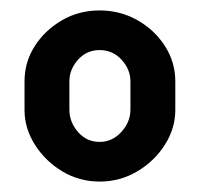

<svg xmlns="http://www.w3.org/2000/svg" viewBox="-20 -780 383 368"><path d="M171 -432Q132 -432 99.5 -451.5Q67 -471 47 -502.5Q27 -534 27 -569V-624Q27 -661 46.5 -691.5Q66 -722 98.5 -741Q131 -760 171 -760Q210 -760 243 -741.5Q276 -723 296 -692Q316 -661 316 -624V-569Q316 -534 296 -502.5Q276 -471 243 -451.5Q210 -432 171 -432ZM171 -508Q195 -508 212.5 -527Q230 -546 230 -570V-624Q230 -647 213 -665.5Q196 -684 171 -684Q146 -684 129.5 -665.5Q113 -647 113 -624V-570Q113 -546 129.5 -527Q146 -508 171 -508Z"/></svg>

Font: Dosis ExtraLight
Style: Bold
Weight: 700
Version: Version 3.001; ttfautohint (v1.8.2)